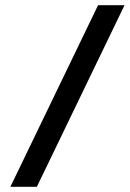

<svg xmlns="http://www.w3.org/2000/svg" viewBox="-20 -720 500 740"><path d="M358 -700H460L122 0H20Z"/></svg>

Font: Fivo Sans Modern Med
Style: Italic
Weight: 450
Designer: Alexander Slobzheninov
Foundry: Alexander Slobzheninov
Version: 1.0